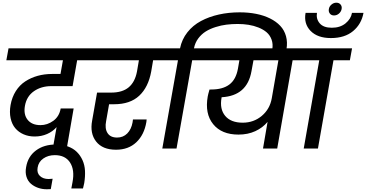

<svg xmlns="http://www.w3.org/2000/svg" viewBox="-20 -1097 2705 1418"><path d="M26.9 -651.9 43 -740.2H700.2L684.1 -651.9H549.8L516.1 -460.9H358.9Q284.2 -460.9 230.2 -423.1Q176.3 -385.3 164.1 -314.9Q152.8 -251 184.3 -211.9Q215.8 -172.9 278.8 -172.9Q329.6 -172.9 373.5 -204.6Q417.5 -236.3 428.2 -295.9H523.9L469.2 21H366.2L397.9 -158.2Q370.1 -126 327.9 -107.4Q285.6 -88.9 235.8 -88.9Q190.9 -88.9 154.1 -105Q117.2 -121.1 92.5 -150.4Q67.9 -179.7 58.3 -224.1Q48.8 -268.6 58.1 -321.8Q68.4 -379.4 96.7 -424.1Q125 -468.8 166.5 -495.8Q208 -522.9 258.1 -536.9Q308.1 -550.8 365.2 -550.8H426.8L444.8 -651.9Z M325.7 300.8Q291 300.8 260.7 290Q230.5 279.3 207.8 259.5Q185.1 239.7 175.3 208Q165.5 176.3 172.9 137.2Q186 58.6 245.4 14.4Q304.7 -29.8 392.6 -29.8Q441.9 -29.8 481.4 -15.4Q521 -1 547.1 24.7Q573.2 50.3 589.4 85.9Q605.5 121.6 607.7 164.1Q609.9 206.5 602.1 254.9Q600.6 262.7 597.2 276.4Q593.8 290 592.8 294.9H506.8L515.6 248Q532.7 157.7 497.3 103.3Q461.9 48.8 384.8 48.8Q335.4 48.8 299.8 73.7Q264.2 98.6 257.8 141.1Q251 179.7 274.7 202.4Q298.3 225.1 338.9 225.1Q346.2 225.1 368.7 223.1L355 299.8Q346.2 300.8 325.7 300.8Z M638.7 -651.9 653.8 -740.2H1235.8L1219.7 -651.9H1110.8L1096.7 -568.8Q1075.7 -453.1 1008.3 -390.1Q940.9 -327.1 822.8 -327.1H785.6L763.7 -202.1Q752.9 -148.4 773.9 -114.7Q794.9 -81.1 844.7 -81.1Q889.6 -81.1 919.7 -111.3Q949.7 -141.6 959 -192.9L961.9 -214.8H1063Q1061 -199.2 1061 -195.8Q1044.9 -101.1 986.6 -46.1Q928.2 8.8 836.9 8.8Q737.3 8.8 689.9 -51.8Q642.6 -112.3 660.6 -207L696.8 -413.1H800.8Q883.8 -413.1 930.4 -452.1Q977.1 -491.2 991.7 -568.8L1005.9 -651.9Z M1399.4 -651.9 1283.7 0H1178.7L1294.4 -651.9H1172.4L1187.5 -740.2H1309.6Q1323.2 -806.6 1363.8 -858.2Q1404.3 -909.7 1464.1 -941.7Q1523.9 -973.6 1596.4 -989.7Q1668.9 -1005.9 1750.5 -1005.9Q1815.4 -1005.9 1872.1 -994.6Q1928.7 -983.4 1974.1 -960.9Q2019.5 -938.5 2049.8 -906.2Q2080.1 -874 2092.3 -829.6Q2104.5 -785.2 2095.7 -732.9L2092.3 -715.8H1988.3L1990.7 -731Q1997.6 -771.5 1985.8 -804.2Q1974.1 -836.9 1949.5 -858.2Q1924.8 -879.4 1889.4 -893.6Q1854 -907.7 1815.7 -913.8Q1777.3 -919.9 1735.4 -919.9Q1692.4 -919.9 1652.8 -915Q1613.3 -910.2 1572.3 -897.2Q1531.2 -884.3 1499.5 -864.5Q1467.8 -844.7 1444.1 -813Q1420.4 -781.2 1412.6 -740.2H1536.6L1520.5 -651.9Z M1772.5 -190.9Q1854 -190.9 1913.8 -241.5Q1973.6 -292 1987.3 -372.1L2036.1 -651.9H1852.1L1837.4 -571.8Q1805.7 -389.2 1617.2 -378.9L1616.2 -375Q1601.1 -291.5 1643.1 -241.2Q1685.1 -190.9 1772.5 -190.9ZM1473.1 -651.9 1488.3 -740.2H2279.3L2263.2 -651.9H2141.1L2027.3 0H1922.4L1956.1 -196.8Q1919.9 -153.3 1865.2 -128.2Q1810.5 -103 1741.2 -103Q1616.7 -103 1554.2 -180.2Q1491.7 -257.3 1514.2 -384.8Q1516.6 -398.9 1527.3 -436H1540Q1625 -436 1673.8 -472.7Q1722.7 -509.3 1737.3 -589.8L1748 -651.9Z M2223.1 0 2337.9 -651.9H2215.8L2231 -740.2H2580.1L2564 -651.9H2442.9L2328.1 0Z M2423.8 -815.9Q2325.2 -815.9 2273.7 -868.9Q2222.2 -921.9 2236.8 -1002H2320.8Q2313.5 -957 2341.3 -924.6Q2369.1 -892.1 2430.7 -892.1Q2492.2 -892.1 2532 -924.6Q2571.8 -957 2579.6 -1002H2664.6Q2649.4 -918.9 2587.6 -867.4Q2525.9 -815.9 2423.8 -815.9ZM2446.8 -982.9Q2427.2 -982.9 2416.3 -996.6Q2405.3 -1010.3 2408.7 -1029.8Q2411.6 -1049.3 2428 -1063.2Q2444.3 -1077.1 2463.9 -1077.1Q2484.4 -1077.1 2495.6 -1063.2Q2506.8 -1049.3 2502.9 -1029.8Q2499 -1010.3 2483.2 -996.6Q2467.3 -982.9 2446.8 -982.9Z"/></svg>

Font: SVN-Poppins Medium
Style: Italic
Weight: 500
Italic angle: -10°
Designer: Ninad Kale (Devanagari), Jonny Pinhorn (Latin)
Foundry: Indian Type Foundry
Version: Version 3.002 2017